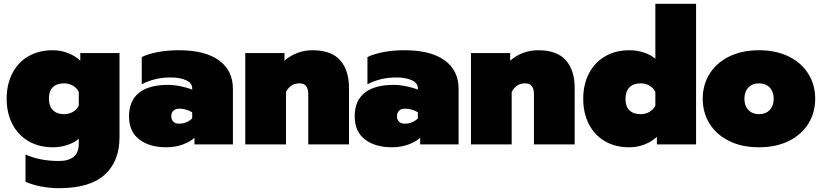

<svg xmlns="http://www.w3.org/2000/svg" viewBox="-20 -759 4319 1009"><path d="M114 196V53Q190 87 289 87Q394 87 394 -3V-30Q372 -10 335 2.5Q298 15 258 15Q185 15 130 -17Q75 -49 45 -107Q15 -165 15 -240Q15 -316 45 -374Q75 -432 129.5 -463.5Q184 -495 258 -495Q299 -495 337.5 -480Q376 -465 402 -440V-480H608V-38Q608 89 530 159.5Q452 230 289 230Q243 230 196 221Q149 212 114 196ZM394 -204V-276Q384 -297 363 -309Q342 -321 317 -321Q279 -321 258 -301Q237 -281 237 -241Q237 -201 258 -180Q279 -159 317 -159Q342 -159 363 -171Q384 -183 394 -204Z M658 -148Q658 -229 710 -271Q762 -313 863 -313Q894 -313 930 -305.5Q966 -298 990 -288V-296Q990 -322 958.5 -337Q927 -352 876 -352Q793 -352 725 -316V-459Q756 -475 807.5 -485Q859 -495 920 -495Q1057 -495 1130.5 -442Q1204 -389 1204 -292V0H1002V-35Q980 -14 940 0.5Q900 15 854 15Q765 15 711.5 -26.5Q658 -68 658 -148ZM990 -137V-169Q958 -188 922 -188Q902 -188 891 -177Q880 -166 880 -148Q880 -131 890.5 -120Q901 -109 922 -109Q942 -109 960.5 -117Q979 -125 990 -137Z M1269 -480H1475V-440Q1504 -466 1542 -480.5Q1580 -495 1622 -495Q1721 -495 1767.5 -442.5Q1814 -390 1814 -297V0H1600V-264Q1600 -292 1589 -306.5Q1578 -321 1553 -321Q1507 -321 1483 -276V0H1269Z M1844 -148Q1844 -229 1896 -271Q1948 -313 2049 -313Q2080 -313 2116 -305.5Q2152 -298 2176 -288V-296Q2176 -322 2144.5 -337Q2113 -352 2062 -352Q1979 -352 1911 -316V-459Q1942 -475 1993.5 -485Q2045 -495 2106 -495Q2243 -495 2316.5 -442Q2390 -389 2390 -292V0H2188V-35Q2166 -14 2126 0.5Q2086 15 2040 15Q1951 15 1897.5 -26.5Q1844 -68 1844 -148ZM2176 -137V-169Q2144 -188 2108 -188Q2088 -188 2077 -177Q2066 -166 2066 -148Q2066 -131 2076.5 -120Q2087 -109 2108 -109Q2128 -109 2146.5 -117Q2165 -125 2176 -137Z M2455 -480H2661V-440Q2690 -466 2728 -480.5Q2766 -495 2808 -495Q2907 -495 2953.5 -442.5Q3000 -390 3000 -297V0H2786V-264Q2786 -292 2775 -306.5Q2764 -321 2739 -321Q2693 -321 2669 -276V0H2455Z M3045 -240Q3045 -315 3075 -373Q3105 -431 3160 -463Q3215 -495 3288 -495Q3328 -495 3365 -482.5Q3402 -470 3424 -450V-739H3638V0H3432V-40Q3406 -15 3367.5 0Q3329 15 3288 15Q3214 15 3159.5 -16.5Q3105 -48 3075 -106Q3045 -164 3045 -240ZM3424 -204V-276Q3414 -297 3393 -309Q3372 -321 3347 -321Q3309 -321 3288 -300Q3267 -279 3267 -239Q3267 -199 3288 -179Q3309 -159 3347 -159Q3372 -159 3393 -171Q3414 -183 3424 -204Z M3673 -240Q3673 -313 3709 -371Q3745 -429 3812 -462Q3879 -495 3969 -495Q4058 -495 4125 -462Q4192 -429 4228 -371Q4264 -313 4264 -240Q4264 -167 4228 -109Q4192 -51 4125 -18Q4058 15 3969 15Q3879 15 3812 -18Q3745 -51 3709 -109Q3673 -167 3673 -240ZM4046 -240Q4046 -277 4025 -299Q4004 -321 3969 -321Q3934 -321 3913 -299Q3892 -277 3892 -240Q3892 -203 3913 -181Q3934 -159 3969 -159Q4004 -159 4025 -181Q4046 -203 4046 -240Z"/></svg>

Font: Readiness Black
Style: Regular
Weight: 900
Designer: Katatrad Team
Foundry: CadsonDemak
Version: Version 1.00;April 23, 2019;FontCreator 11.5.0.2425 64-bit; 